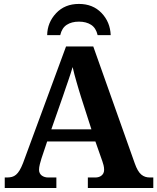

<svg xmlns="http://www.w3.org/2000/svg" viewBox="-20 -948 793 968"><path d="M217.8 -234.9 189 -148.9Q185.1 -136.7 180.9 -120.4Q176.8 -104 176.8 -91.8Q176.8 -82 180.7 -74.7Q184.6 -67.4 190.9 -62.7Q197.3 -58.1 205.3 -55.7Q213.4 -53.2 222.2 -53.2H264.2V0H3.9V-53.2H16.1Q29.3 -53.2 40.3 -56.2Q51.3 -59.1 60.8 -67.1Q70.3 -75.2 78.9 -89.4Q87.4 -103.5 96.2 -126L313 -713.9H450.2L659.2 -125Q666.5 -104 674.6 -90.1Q682.6 -76.2 692.1 -68.1Q701.7 -60.1 712.4 -56.6Q723.1 -53.2 734.9 -53.2H752.9V0H422.9V-53.2H461.9Q469.2 -53.2 477.1 -55.4Q484.9 -57.6 491 -62.3Q497.1 -66.9 501 -74.2Q504.9 -81.5 504.9 -91.8Q504.9 -104 502 -115.2Q499 -126.5 496.1 -134.8L460.9 -234.9ZM388.2 -460Q382.8 -477.1 377.2 -495.8Q371.6 -514.6 366 -534.2Q360.4 -553.7 355.2 -573Q350.1 -592.3 346.2 -609.9Q341.8 -594.7 335.9 -576.7Q330.1 -558.6 323.5 -539.6Q316.9 -520.5 310.3 -501.5Q303.7 -482.4 297.9 -464.8L238.8 -295.9H440.9ZM538.1 -771H472.2Q463.9 -807.1 439.2 -823Q414.6 -838.9 377.9 -838.9Q341.3 -838.9 316.7 -823Q292 -807.1 283.7 -771H217.8Q218.8 -834.5 262.7 -881.3Q306.6 -928.2 377.9 -928.2Q448.2 -928.2 491.9 -882.6Q535.6 -836.9 538.1 -771Z"/></svg>

Font: Droid Serif
Style: Bold
Weight: 700
Designer: Monotype Design team
Foundry: Monotype Imaging Inc.
Version: Version 1.03